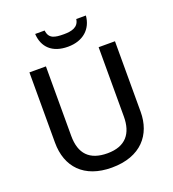

<svg xmlns="http://www.w3.org/2000/svg" viewBox="-163 -1048 1064 1181"><g transform="rotate(-20 369.0 -457.0)"><path d="M535 -924H472C465 -872 419 -862 369 -862C309 -862 271 -869 265 -924H203C208 -837 263 -781 367 -781C467 -781 528 -839 535 -924ZM649 -252V-714H542V-260C542 -151 491 -82 371 -82C254 -82 197 -142 197 -259V-714H89V-254C89 -95 185 10 366 10C558 10 649 -104 649 -252Z"/></g></svg>

Font: Noto Sans Hanifi Rohingya Medium
Style: Regular
Weight: 500
Designer: Monotype Design Team and DaltonMaag
Foundry: Google LLC
Version: Version 2.102